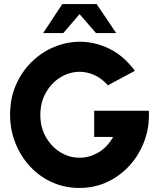

<svg xmlns="http://www.w3.org/2000/svg" viewBox="-20 -919 788 952"><path d="M374 13Q300.5 13 237.8 -15.5Q175 -44 128.5 -94.2Q82 -144.5 56 -210.5Q30 -276.5 30 -351Q30 -431.5 58.8 -497.5Q87.5 -563.5 136.8 -611.8Q186 -660 248.2 -686Q310.5 -712 377 -712Q450 -712 521 -678Q592 -644 649 -568L515 -496Q484.5 -530.5 448.2 -546.8Q412 -563 375 -563Q325 -563 280.5 -536Q236 -509 208 -460.5Q180 -412 180 -348Q180 -289 206.5 -241.2Q233 -193.5 277.5 -165.2Q322 -137 376 -137Q422 -137 466.2 -162Q510.5 -187 541 -240H447V-370H718Q722 -291.5 696.8 -222.2Q671.5 -153 624 -100Q576.5 -47 512.5 -17Q448.5 13 374 13ZM459 -899 556 -755H456L374.5 -849L294 -755H194L289 -899Z"/></svg>

Font: Urbanist Black
Style: Regular
Weight: 900
Designer: Corey Hu
Foundry: Corey Hu
Version: Version 1.330; ttfautohint (v1.8.4.7-5d5b)